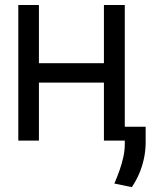

<svg xmlns="http://www.w3.org/2000/svg" viewBox="-20 -566 622 773"><path d="M418 -311.5V-233.4H117.2V-311.5ZM136.7 -545.9V0H53.7V-545.9ZM482.4 -545.9V0H398.4V-545.9ZM566.4 -55.7V10.7Q565.9 42 559.6 72Q553.2 102.1 541.3 130.9Q529.3 159.7 510.7 187.5L440.4 172.9Q452.6 144.5 461.9 117.9Q471.2 91.3 476.8 65.4Q482.4 39.6 482.4 12.7V-55.7Z"/></svg>

Font: Inter Tight
Style: Regular
Weight: 400
Designer: Rasmus Andersson
Foundry: rsms
Version: Version 3.002